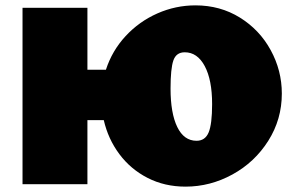

<svg xmlns="http://www.w3.org/2000/svg" viewBox="-20 -687 1111 716"><path d="M1031 -338Q1031 -242 980.5 -162Q930 -82 847 -36.5Q764 9 672 9Q594 9 530.5 -23.5Q467 -56 425 -112.5Q383 -169 367 -239H306V0H64V-658H306V-427H375Q398 -498 448.5 -552.5Q499 -607 567 -637Q635 -667 709 -667Q801 -667 874.5 -621.5Q948 -576 989.5 -500Q1031 -424 1031 -338ZM771 -299Q771 -389 743.5 -440.5Q716 -492 669 -492Q637 -492 626.5 -461.5Q616 -431 616 -357Q616 -265 641 -213.5Q666 -162 713 -162Q745 -162 758 -193Q771 -224 771 -299Z"/></svg>

Font: Ysabeau Black
Style: Regular
Weight: 900
Designer: Christian Thalmann (Catharsis Fonts)
Version: Version 0.003